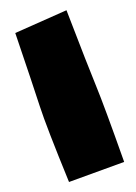

<svg xmlns="http://www.w3.org/2000/svg" viewBox="-106 -552 425 602"><g transform="rotate(-20 106.0 -250.5)"><path d="M194.8 -504.9Q198.2 -311.5 200.9 -248.3Q203.6 -185.1 202.1 3.9H18.1Q10.7 -185.1 13.2 -250.5Q15.6 -315.9 19.5 -492.7Z"/></g></svg>

Font: Lapsus Pro (theguybrush.com)
Style: Bold
Weight: 700
Designer: Jose Roses
Version: Version 1.00 February 9, 2018, initial release